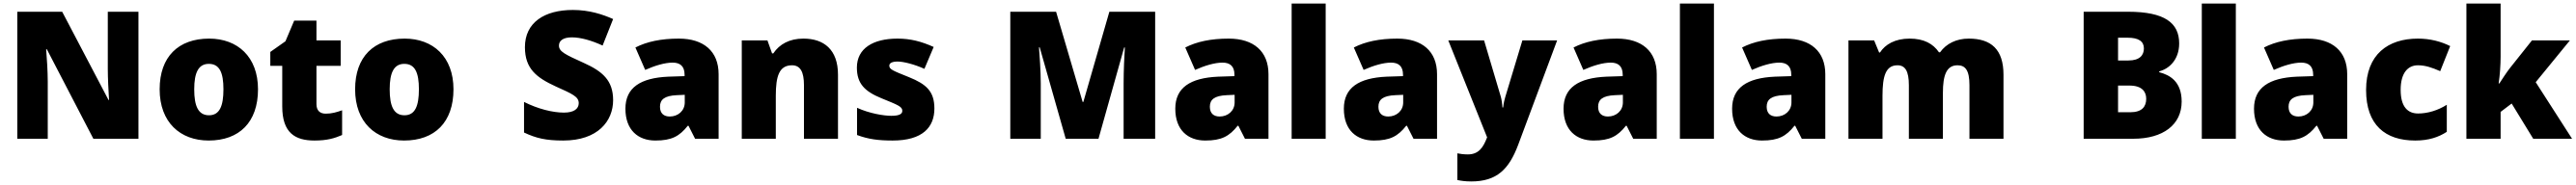

<svg xmlns="http://www.w3.org/2000/svg" viewBox="-20 -780 14455 1040"><path d="M757 0V-714H585V-391C585 -342 589 -264 592 -218H589L329 -714H77V0H248V-322C248 -375 243 -457 239 -503H243L504 0Z M1428 -278C1428 -461 1313 -563 1154 -563C981 -563 876 -461 876 -278C876 -93 991 10 1151 10C1323 10 1428 -93 1428 -278ZM1070 -278C1070 -372 1094 -421 1152 -421C1212 -421 1234 -372 1234 -278C1234 -183 1212 -132 1153 -132C1093 -132 1070 -183 1070 -278Z M1808 -141C1775 -141 1756 -159 1756 -195V-410H1892V-553H1756V-664H1631L1582 -548L1497 -488V-410H1564V-182C1564 -32 1637 10 1745 10C1817 10 1858 -3 1900 -21V-160C1869 -149 1842 -141 1808 -141Z M2525 -278C2525 -461 2410 -563 2251 -563C2078 -563 1973 -461 1973 -278C1973 -93 2088 10 2248 10C2420 10 2525 -93 2525 -278ZM2167 -278C2167 -372 2191 -421 2249 -421C2309 -421 2331 -372 2331 -278C2331 -183 2309 -132 2250 -132C2190 -132 2167 -183 2167 -278Z M3421 -217C3421 -328 3361 -379 3257 -426C3151 -474 3117 -490 3117 -524C3117 -550 3139 -570 3189 -570C3240 -570 3301 -552 3362 -524L3421 -673C3362 -699 3288 -724 3195 -724C3035 -724 2926 -653 2926 -515C2926 -392 2993 -343 3099 -294C3192 -252 3228 -237 3228 -200C3228 -169 3202 -147 3145 -147C3081 -147 2998 -168 2921 -207V-35C2989 -3 3043 10 3141 10C3336 10 3421 -100 3421 -217Z M3790 -563C3690 -563 3610 -546 3546 -513L3601 -387C3655 -411 3711 -428 3755 -428C3796 -428 3822 -409 3822 -360V-352L3730 -349C3574 -342 3490 -287 3490 -169C3490 -48 3562 10 3658 10C3750 10 3793 -14 3840 -73H3844L3881 0H4013V-363C4013 -491 3930 -563 3790 -563ZM3779 -245 3823 -247V-204C3823 -157 3785 -125 3739 -125C3706 -125 3684 -142 3684 -180C3684 -220 3709 -242 3779 -245Z M4489 -563C4411 -563 4355 -532 4320 -480H4313L4287 -553H4143V0H4334V-242C4334 -352 4353 -413 4425 -413C4472 -413 4492 -375 4492 -302V0H4683V-360C4683 -502 4603 -563 4489 -563Z M5224 -170C5224 -267 5178 -307 5082 -346C4990 -383 4971 -390 4971 -411C4971 -426 4988 -434 5018 -434C5051 -434 5113 -418 5168 -393L5220 -516C5151 -547 5090 -563 5017 -563C4880 -563 4789 -508 4789 -400C4789 -309 4834 -266 4926 -228C5019 -190 5044 -181 5044 -157C5044 -138 5025 -129 4982 -129C4940 -129 4860 -142 4790 -174V-21C4854 3 4911 10 4990 10C5158 10 5224 -65 5224 -170Z M5961 0H6145L6289 -513H6293C6290 -473 6286 -380 6286 -313V0H6463V-714H6206L6060 -207H6056L5907 -714H5650V0H5821V-310C5821 -383 5814 -474 5811 -514H5815Z M6876 -563C6776 -563 6696 -546 6632 -513L6687 -387C6741 -411 6797 -428 6841 -428C6882 -428 6908 -409 6908 -360V-352L6816 -349C6660 -342 6576 -287 6576 -169C6576 -48 6648 10 6744 10C6836 10 6879 -14 6926 -73H6930L6967 0H7099V-363C7099 -491 7016 -563 6876 -563ZM6865 -245 6909 -247V-204C6909 -157 6871 -125 6825 -125C6792 -125 6770 -142 6770 -180C6770 -220 6795 -242 6865 -245Z M7420 0V-760H7229V0Z M7822 -563C7722 -563 7642 -546 7578 -513L7633 -387C7687 -411 7743 -428 7787 -428C7828 -428 7854 -409 7854 -360V-352L7762 -349C7606 -342 7522 -287 7522 -169C7522 -48 7594 10 7690 10C7782 10 7825 -14 7872 -73H7876L7913 0H8045V-363C8045 -491 7962 -563 7822 -563ZM7811 -245 7855 -247V-204C7855 -157 7817 -125 7771 -125C7738 -125 7716 -142 7716 -180C7716 -220 7741 -242 7811 -245Z M8108 -553 8326 -8 8324 -3C8305 45 8281 88 8218 88C8195 88 8173 85 8159 82V232C8178 236 8202 240 8237 240C8382 240 8449 170 8500 35L8719 -553H8524L8428 -235C8424 -222 8419 -202 8416 -176H8412C8411 -197 8407 -222 8403 -236L8309 -553Z M9055 -563C8955 -563 8875 -546 8811 -513L8866 -387C8920 -411 8976 -428 9020 -428C9061 -428 9087 -409 9087 -360V-352L8995 -349C8839 -342 8755 -287 8755 -169C8755 -48 8827 10 8923 10C9015 10 9058 -14 9105 -73H9109L9146 0H9278V-363C9278 -491 9195 -563 9055 -563ZM9044 -245 9088 -247V-204C9088 -157 9050 -125 9004 -125C8971 -125 8949 -142 8949 -180C8949 -220 8974 -242 9044 -245Z M9599 0V-760H9408V0Z M10001 -563C9901 -563 9821 -546 9757 -513L9812 -387C9866 -411 9922 -428 9966 -428C10007 -428 10033 -409 10033 -360V-352L9941 -349C9785 -342 9701 -287 9701 -169C9701 -48 9773 10 9869 10C9961 10 10004 -14 10051 -73H10055L10092 0H10224V-363C10224 -491 10141 -563 10001 -563ZM9990 -245 10034 -247V-204C10034 -157 9996 -125 9950 -125C9917 -125 9895 -142 9895 -180C9895 -220 9920 -242 9990 -245Z M11029 -563C10960 -563 10903 -535 10868 -486H10862C10829 -534 10778 -563 10697 -563C10615 -563 10560 -530 10531 -485H10526L10498 -553H10354V0H10545V-242C10545 -352 10563 -413 10629 -413C10672 -413 10693 -381 10693 -301V0H10884V-258C10884 -357 10904 -413 10966 -413C11010 -413 11033 -385 11033 -301V0H11224V-360C11224 -502 11155 -563 11029 -563Z M11923 -714H11674V0H11952C12120 0 12224 -79 12224 -209C12224 -323 12156 -359 12098 -374V-379C12151 -392 12210 -442 12210 -536C12210 -651 12129 -714 11923 -714ZM11925 -440H11867V-568H11921C11983 -568 12012 -547 12012 -508C12012 -470 11989 -440 11925 -440ZM11867 -299H11931C12003 -299 12025 -263 12025 -225C12025 -181 12002 -149 11935 -149H11867Z M12528 0V-760H12337V0Z M12930 -563C12830 -563 12750 -546 12686 -513L12741 -387C12795 -411 12851 -428 12895 -428C12936 -428 12962 -409 12962 -360V-352L12870 -349C12714 -342 12630 -287 12630 -169C12630 -48 12702 10 12798 10C12890 10 12933 -14 12980 -73H12984L13021 0H13153V-363C13153 -491 13070 -563 12930 -563ZM12919 -245 12963 -247V-204C12963 -157 12925 -125 12879 -125C12846 -125 12824 -142 12824 -180C12824 -220 12849 -242 12919 -245Z M13535 10C13611 10 13666 -9 13712 -39V-191C13663 -160 13606 -142 13551 -142C13493 -142 13453 -179 13453 -275C13453 -368 13492 -413 13550 -413C13592 -413 13629 -400 13675 -380L13731 -521C13679 -547 13618 -563 13550 -563C13383 -563 13259 -475 13259 -274C13259 -77 13367 10 13535 10Z M14014 -461V-760H13822V0H14014V-151L14076 -198L14197 0H14415L14211 -318L14403 -553H14190L14066 -397C14048 -374 14022 -334 14007 -311H14003C14010 -356 14014 -416 14014 -461Z"/></svg>

Font: Noto Sans Malayalam Black
Style: Regular
Weight: 900
Designer: Jelle Bosma - Monotype Design Team
Foundry: Monotype Imaging Inc.
Version: Version 2.104